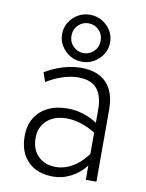

<svg xmlns="http://www.w3.org/2000/svg" viewBox="-88 -842 696 917"><g transform="rotate(10 260.0 -384.0)"><path d="M234.5 12Q155.5 12 111 -32.8Q66.5 -77.5 66.5 -156Q66.5 -206.5 88.5 -243.2Q110.5 -280 151 -300.2Q191.5 -320.5 246.5 -320.5Q284 -320.5 320 -309.8Q356 -299 390.5 -276.5V-339.5Q390.5 -409 361.2 -442.2Q332 -475.5 270.5 -475.5Q235 -475.5 195.2 -462.5Q155.5 -449.5 118 -426L102.5 -471Q144 -496 189 -509.5Q234 -523 276 -523Q357 -523 399.5 -479Q442 -435 442 -351.5V0H390.5V-69Q360.5 -30.5 319 -9.2Q277.5 12 234.5 12ZM238.5 -35.5Q280 -35.5 318.8 -58.2Q357.5 -81 390.5 -125V-228.5Q358 -249.5 321.5 -261.2Q285 -273 250.5 -273Q191.5 -273 155.5 -241Q119.5 -209 119.5 -155.5Q119.5 -100.5 152 -68Q184.5 -35.5 238.5 -35.5ZM274.5 -552Q242.5 -552 216.2 -567.5Q190 -583 174 -609Q158 -635 158 -666Q158 -697.5 174 -723.5Q190 -749.5 216.2 -764.8Q242.5 -780 274.5 -780Q306 -780 332.5 -764.8Q359 -749.5 375 -723.5Q391 -697.5 391 -666Q391 -635 375 -609Q359 -583 332.5 -567.5Q306 -552 274.5 -552ZM274 -594Q303.5 -594 324.2 -614.8Q345 -635.5 345 -666Q345 -697.5 324.2 -718Q303.5 -738.5 274 -738.5Q245.5 -738.5 224.5 -718Q203.5 -697.5 203.5 -666Q203.5 -635.5 224.5 -614.8Q245.5 -594 274 -594Z"/></g></svg>

Font: Overpass ExtraLight
Style: Regular
Weight: 250
Designer: Delve Withrington, Dave Bailey, Thomas Jockin
Foundry: Delve Fonts LLC
Version: Version 4.000